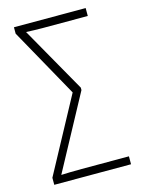

<svg xmlns="http://www.w3.org/2000/svg" viewBox="-110 -779 625 843"><g transform="rotate(-15 202.5 -357.0)"><path d="M30 0H379V-36H164C124 -36 95 -35 71 -34L253 -371V-382L84 -680C111 -679 133 -678 157 -678H364V-714H38V-685L213 -371L30 -32Z"/></g></svg>

Font: Noto Sans Condensed ExtraLight
Style: Regular
Weight: 200
Width: 3
Designer: Monotype Design Team
Foundry: Monotype Imaging Inc.
Version: Version 2.013